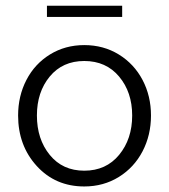

<svg xmlns="http://www.w3.org/2000/svg" viewBox="-20 -656 602 683"><path d="M147 -595.7V-635.7H414.6V-595.7ZM279.8 7.3Q177.2 7.3 110.8 -65.4Q44.4 -138.2 44.4 -245.1Q44.4 -314.5 74 -371.6Q103.5 -428.7 157.7 -462.2Q211.9 -495.6 279.8 -495.6Q348.1 -495.6 402.6 -462.2Q457 -428.7 487.1 -371.6Q517.1 -314.5 517.1 -245.1Q517.1 -175.3 487.1 -117.7Q457 -60.1 402.6 -26.4Q348.1 7.3 279.8 7.3ZM279.8 -48.8Q357.4 -48.8 403.8 -105.2Q450.2 -161.6 450.2 -245.1Q450.2 -328.1 403.8 -383.5Q357.4 -439 279.8 -439Q202.6 -439 157 -383.8Q111.3 -328.6 111.3 -245.1Q111.3 -161.1 157 -105Q202.6 -48.8 279.8 -48.8Z"/></svg>

Font: HK Grotesk Legacy
Style: Regular
Weight: 400
Designer: Alfredo Marco Pradil
Foundry: Hanken Design Co.
Version: Version 2.022;PS 002.022;hotconv 1.0.88;makeotf.lib2.5.64775